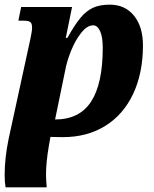

<svg xmlns="http://www.w3.org/2000/svg" viewBox="-42 -566 662 826"><path d="M-22 188Q-22 114 -5 32L89 -400Q90 -406 93 -421Q96 -436 96 -447Q96 -464 89 -470.5Q82 -477 60 -477H37L49 -536H268L241 -403H248Q279 -459 304 -489Q329 -519 358 -532.5Q387 -546 430 -546Q496 -546 534.5 -498.5Q573 -451 573 -371Q573 -252 531 -162.5Q489 -73 411 -24.5Q333 24 228 24L175 23L168 63Q156 133 156 183Q156 210 159 240H-18Q-22 217 -22 188ZM400 -360Q400 -408 388.5 -432.5Q377 -457 359 -457Q333 -457 307.5 -425Q282 -393 263.5 -347Q245 -301 238 -261L195 -52Q300 -52 350 -129Q400 -206 400 -360Z"/></svg>

Font: Noto Serif NarrowBlack
Style: Italic
Weight: 900
Width: 4
Italic angle: -12°
Designer: Monotype Design Team
Foundry: Monotype Imaging Inc.
Version: Version 1.001